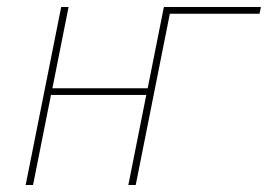

<svg xmlns="http://www.w3.org/2000/svg" viewBox="-20 -526 762 546"><path d="M53 0 154 -506H175L129 -275H400L446 -506H722L718 -487H463L366 0H345L396 -256H125L74 0Z"/></svg>

Font: IBM Plex Sans Thin
Style: Italic
Weight: 250
Italic angle: -11.31°
Designer: Mike Abbink, Paul van der Laan, Pieter van Rosmalen
Foundry: Bold Monday
Version: Version 3.201